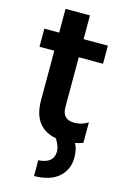

<svg xmlns="http://www.w3.org/2000/svg" viewBox="-144 -772 732 1112"><g transform="rotate(15 222.0 -216.0)"><path d="M15.6 -456.1V-564.5H104.5V-707H251V-564.5H396.5V-456.1H251V-157.2Q251 -83 323.2 -83Q369.1 -83 405.3 -107.4V15.6Q391.6 21.5 358.4 29.3Q377 60.5 377 113.3Q377 183.6 326.7 229Q276.4 274.4 178.7 275.4V180.7Q270.5 175.8 270.5 103.5Q270.5 72.3 244.1 31.2Q104.5 4.9 104.5 -159.2V-456.1Z"/></g></svg>

Font: GenEi M Gothic v2 Bold
Style: Regular
Weight: 700
Version: Version 2.0